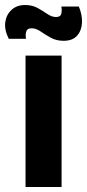

<svg xmlns="http://www.w3.org/2000/svg" viewBox="-39 -747 347 767"><path d="M63 0V-525H207V0ZM215 -584Q186 -584 163.5 -596.5Q141 -609 123 -621.5Q105 -634 87 -634Q69 -634 65.5 -620Q62 -606 65 -592H-4Q-22 -628 -18 -658Q-14 -688 7 -707.5Q28 -727 61 -727Q90 -727 111.5 -715Q133 -703 150.5 -691Q168 -679 185 -679Q203 -679 206 -693Q209 -707 206 -721H276Q290 -687 288.5 -656Q287 -625 269 -604.5Q251 -584 215 -584Z"/></svg>

Font: Bricolage Grotesque 24pt
Style: Bold
Weight: 700
Designer: Mathieu Triay
Foundry: Atelier Triay
Version: Version 1.001;gftools[0.9.33.dev8+g029e19f]